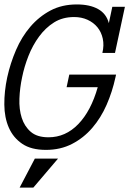

<svg xmlns="http://www.w3.org/2000/svg" viewBox="-24 -668 590 870"><path d="M499 -316.9Q484.9 -252 459 -192.9Q433.1 -133.8 394 -88.4Q355 -43 302.5 -15.9Q250 11.2 184.1 11.2Q117.2 11.2 76.7 -16.4Q36.1 -43.9 16.1 -89.4Q-3.9 -134.8 -4.4 -194.3Q-4.9 -253.9 8.8 -317.9Q22.9 -381.8 48.6 -441.4Q74.2 -501 113.5 -546.9Q152.8 -592.8 204.8 -620.4Q256.8 -647.9 324.2 -647.9Q382.8 -647.9 420.4 -627Q458 -606 469.2 -563L484.9 -637.2H542L497.1 -428.2H439.9Q448.2 -462.9 441.7 -492.9Q435.1 -522.9 417.5 -544.4Q399.9 -565.9 372.6 -578.4Q345.2 -590.8 312 -590.8Q259.8 -590.8 220.9 -566.4Q182.1 -542 153.1 -502.4Q124 -462.9 105 -414.6Q85.9 -366.2 76.2 -317.9Q65.9 -270 64 -221.4Q62 -172.9 74.5 -134Q86.9 -95.2 115.5 -70.6Q144 -45.9 195.8 -45.9Q272.9 -45.9 330.6 -105.5Q388.2 -165 418.9 -272.9H277.8L290 -330.1H502ZM238.8 50.8 127 182.1H64.9L133.8 50.8Z"/></svg>

Font: Anonymous Pro
Style: Italic
Weight: 400
Italic angle: -12°
Monospace: yes
Designer: Mark Simonson
Version: Version 1.003